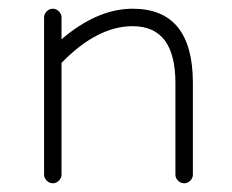

<svg xmlns="http://www.w3.org/2000/svg" viewBox="-20 -414 532 440"><path d="M81 -14V-374Q81 -382 87 -388Q93 -394 101 -394Q109 -394 115 -388Q121 -382 121 -374V-324Q203 -394 284 -394Q422 -394 422 -224V-14Q422 -6 416 0Q410 6 402 6Q394 6 388 0Q382 -6 382 -14V-224Q382 -354 284 -354Q203 -354 121 -270V-14Q121 -6 115 0Q109 6 101 6Q93 6 87 0Q81 -6 81 -14Z"/></svg>

Font: Hoogli Light
Style: Regular
Weight: 300
Designer: Anand Singh Naorem
Foundry: Brand New Type
Version: Version 1.00 b007